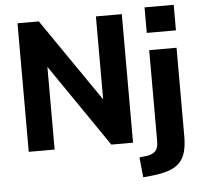

<svg xmlns="http://www.w3.org/2000/svg" viewBox="-60 -794 1101 1049"><g transform="rotate(-5 490.5 -269.0)"><path d="M72 0V-705H189L526 -215H502V-705H644V0H525L191 -487H214V0ZM771 -591V-731H931V-591ZM683 193 672 83 716 78Q745 73 760.5 57Q776 41 776 3V-496H926V-10Q926 38 916.5 73.5Q907 109 885 132.5Q863 156 824.5 169.5Q786 183 727 189Z"/></g></svg>

Font: Nunito Sans 10pt SemiCondensed ExtraBold
Style: Regular
Weight: 800
Width: 4
Designer: Vernon Adams
Foundry: Vernon Adams
Version: Version 3.101;gftools[0.9.27]